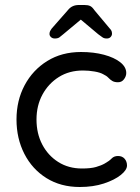

<svg xmlns="http://www.w3.org/2000/svg" viewBox="-20 -738 559 768"><path d="M304 -530Q355 -530 396 -519Q437 -508 461 -489Q485 -470 485 -446Q485 -433 476 -421Q467 -409 452 -409Q438 -409 429.5 -414Q421 -419 413.5 -427Q406 -435 393 -441Q381 -448 358 -452Q335 -456 312 -456Q257 -456 215.5 -430Q174 -404 150 -360Q126 -316 126 -260Q126 -204 149 -160Q172 -116 213 -90Q254 -64 308 -64Q343 -64 364 -70Q385 -76 399 -84Q417 -94 426.5 -104Q436 -114 452 -114Q469 -114 478.5 -103Q488 -92 488 -76Q488 -58 463 -38Q438 -18 395.5 -4Q353 10 299 10Q223 10 166 -25.5Q109 -61 77.5 -122.5Q46 -184 46 -260Q46 -336 78.5 -397Q111 -458 169 -494Q227 -530 304 -530ZM317 -671 233 -601Q224 -593 217.5 -588.5Q211 -584 199 -584Q190 -584 184 -589.5Q178 -595 178 -602Q178 -608 180 -612.5Q182 -617 187 -624L252 -698Q268 -718 295 -718H318Q332 -718 340.5 -714Q349 -710 357 -698L419 -624Q425 -618 426.5 -613Q428 -608 428 -603Q428 -596 422.5 -590Q417 -584 407 -584Q396 -584 389.5 -589Q383 -594 373 -601L286 -674Z"/></svg>

Font: Quicksand Light Medium
Style: Regular
Weight: 500
Version: Version 3.006